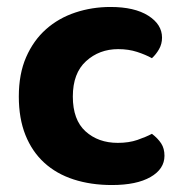

<svg xmlns="http://www.w3.org/2000/svg" viewBox="-20 -516 527 551"><path d="M319 -375Q265 -375 227 -340.5Q189 -306 189 -239Q189 -172 225.5 -139Q262 -106 318 -106Q350 -106 374.5 -114.5Q399 -123 416 -132Q433 -119 442.5 -104.5Q452 -90 452 -69Q452 -31 412 -8Q372 15 301 15Q241 15 191.5 -1Q142 -17 107 -49Q72 -81 53 -128.5Q34 -176 34 -239Q34 -304 55 -352Q76 -400 112 -432Q148 -464 196 -480Q244 -496 297 -496Q366 -496 405.5 -471Q445 -446 445 -408Q445 -390 436.5 -375Q428 -360 416 -349Q398 -359 373.5 -367Q349 -375 319 -375Z"/></svg>

Font: Baloo Thambi 2
Style: Bold
Weight: 700
Designer: Aadarsh Rajan and Ek Type
Foundry: Ek Type
Version: Version 1.640;hotconv 1.0.111;makeotfexe 2.5.65597; ttfautoh